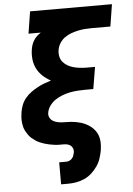

<svg xmlns="http://www.w3.org/2000/svg" viewBox="-62 -781 724 1042"><g transform="rotate(-5 300.0 -260.0)"><path d="M228 215V95H267Q275 95 283.5 91.5Q292 88 298.5 80.5Q305 73 307.5 64.5Q310 56 312 48Q314 34 308 22.5Q302 11 290 5.5Q278 0 264 0Q250 0 236.5 0Q223 0 209.5 -2Q196 -4 183 -6.5Q170 -9 157.5 -13Q145 -17 133 -22Q121 -27 110.5 -34Q100 -41 90 -49.5Q80 -58 73 -68Q66 -78 59.5 -89.5Q53 -101 50 -113.5Q47 -126 45.5 -139.5Q44 -153 45 -166.5Q46 -180 48 -194Q51 -213 58.5 -232.5Q66 -252 79.5 -268.5Q93 -285 110 -297.5Q127 -310 145 -320Q163 -330 182.5 -337.5Q202 -345 222 -351Q198 -364 178.5 -382Q159 -400 147 -423.5Q135 -447 132 -475Q129 -503 134 -531Q136 -544 140.5 -556Q145 -568 152 -579Q159 -590 169 -599Q179 -608 190 -615H123L142 -735H588L569 -615H467Q449 -615 429.5 -613.5Q410 -612 391.5 -608Q373 -604 354 -597Q335 -590 319 -578.5Q303 -567 292 -549.5Q281 -532 278 -513Q275 -495 278.5 -477.5Q282 -460 293 -447Q304 -434 319 -425.5Q334 -417 351 -412.5Q368 -408 386 -406Q404 -404 423 -404H467L447 -285H403Q382 -285 361 -283.5Q340 -282 319.5 -278Q299 -274 279 -266.5Q259 -259 240.5 -247Q222 -235 208.5 -216.5Q195 -198 192 -177Q190 -164 195.5 -152.5Q201 -141 211.5 -134Q222 -127 234.5 -124Q247 -121 260 -120Q273 -119 286.5 -119Q300 -119 313 -118Q326 -117 339 -114.5Q352 -112 364 -108.5Q376 -105 387.5 -99.5Q399 -94 409.5 -87Q420 -80 428.5 -71.5Q437 -63 444 -52.5Q451 -42 455 -30Q459 -18 460.5 -5Q462 8 461.5 21Q461 34 459 48Q455 70 448 92Q441 114 427.5 134Q414 154 396 170.5Q378 187 356 197Q334 207 311.5 211Q289 215 267 215Z"/></g></svg>

Font: Iosevka Heavy Extended
Style: Italic
Weight: 900
Width: 7
Italic angle: -9°
Monospace: yes
Designer: Belleve Invis
Foundry: Belleve Invis
Version: Version 32.5.0; ttfautohint (v1.8.4)